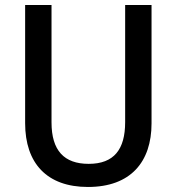

<svg xmlns="http://www.w3.org/2000/svg" viewBox="-20 -734 703 764"><path d="M583 -243V-714H478V-248C478 -140 434 -82 333 -82C235 -82 185 -135 185 -247V-714H80V-244C80 -84 167 10 330 10C500 10 583 -90 583 -243Z"/></svg>

Font: Noto Sans Devanagari UI SemiCondensed Medium
Style: Regular
Weight: 500
Width: 4
Designer: Jelle Bosma - Monotype Design Team
Foundry: Monotype Imaging Inc.
Version: Version 2.004